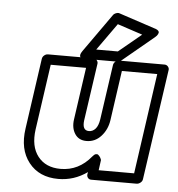

<svg xmlns="http://www.w3.org/2000/svg" viewBox="-57 -858 875 946"><g transform="rotate(5 380.5 -385.0)"><path d="M84 -198.2 133.8 -546.9Q135.3 -557.6 144 -564.7Q152.8 -571.8 162.1 -571.8H387.2Q397.9 -571.8 404.3 -563.7Q410.6 -555.7 409.2 -546.9L368.2 -263.2Q361.8 -212.9 396 -212.9Q414.6 -212.9 428.2 -228Q441.9 -243.2 446.8 -275.9L485.8 -546.9Q487.3 -557.6 496.1 -564.7Q504.9 -571.8 514.2 -571.8H738.8Q749.5 -571.8 756.1 -563.7Q762.7 -555.7 761.2 -546.9L682.1 0Q680.7 10.7 671.4 17.8Q662.1 24.9 652.8 24.9H428.2Q417.5 24.9 411.6 17.1Q405.8 9.3 407.2 0L409.2 -11.2Q343.8 35.2 266.1 35.2Q170.9 35.2 119.9 -29.8Q68.8 -94.7 84 -198.2ZM133.8 -198.2Q122.1 -113.8 160.6 -64.5Q199.2 -15.1 272.9 -15.1Q362.8 -15.1 423.8 -89.8Q432.1 -100.1 439.5 -102.3Q446.8 -104.5 451.7 -100.6Q456.5 -96.7 460.4 -91.3Q464.4 -85.9 465.8 -81.1L467.8 -76.2L460.9 -24.9H636.2L707 -522H532.2L497.1 -275.9Q490.2 -228.5 460.4 -195.8Q430.7 -163.1 388.2 -163.1Q349.6 -163.1 330.8 -192.1Q312 -221.2 317.9 -263.2L355 -522H180.2ZM330.1 -603 463.9 -792Q468.8 -799.3 478.3 -803Q487.8 -806.6 495.1 -804.2L676.8 -744.1Q678.2 -743.7 680.9 -742.9Q683.6 -742.2 688.7 -738.8Q693.8 -735.4 695.8 -731Q697.8 -726.6 694.3 -718.8Q690.9 -710.9 680.2 -702.1L524.9 -573.2Q515.6 -565.9 506.8 -565.9H347.2Q347.2 -566.4 342.5 -565.7Q337.9 -564.9 332.8 -567.1Q327.6 -569.3 323.5 -572.3Q319.3 -575.2 320.6 -583.3Q321.8 -591.3 330.1 -603ZM397 -616.2H503.9L616.2 -709L492.2 -750Z"/></g></svg>

Font: Trueno Black Outline
Style: Italic
Weight: 900
Width: 6
Designer: Julieta Ulanovsky
Foundry: Julieta Ulanovsky
Version: Version 3.001b | FøM Fix